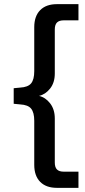

<svg xmlns="http://www.w3.org/2000/svg" viewBox="-20 -725 408 925"><path d="M168 -263Q199 -256 221.5 -227Q244 -198 244 -154V58Q244 81 254.5 91.5Q265 102 287 102H358V180H254Q202 180 173.5 151Q145 122 145 69V-143Q145 -183 130 -201.5Q115 -220 77 -222L46 -225V-300L77 -303Q115 -305 130 -323.5Q145 -342 145 -382V-594Q145 -647 173.5 -676Q202 -705 254 -705H358V-627H287Q265 -627 254.5 -616.5Q244 -606 244 -583V-371Q244 -327 221.5 -298.5Q199 -270 168 -263Z"/></svg>

Font: wassup Sans
Style: Medium
Weight: 600
Version: Version 2.001